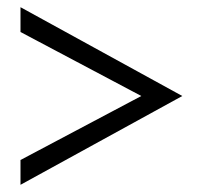

<svg xmlns="http://www.w3.org/2000/svg" viewBox="-20 -570 563 534"><path d="M487 -303 37 -56V-125L373 -303L37 -481V-550Z"/></svg>

Font: Average
Style: Regular
Weight: 400
Designer: Eduardo Tunni
Foundry: Eduardo Rodriguez Tunni
Version: Version 1.003; ttfautohint (v1.8.4.7-5d5b)